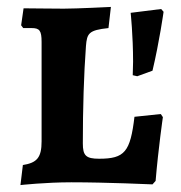

<svg xmlns="http://www.w3.org/2000/svg" viewBox="-20 -526 522 554"><path d="M39 8C39 8 111 0 186 0C287 0 420 6 420 6L429 -4C437 -99 450 -188 450 -188L444 -197L368 -189C356 -88 340 -68 266 -68C228 -68 219 -77 219 -112C219 -213 222 -312 228 -393C231 -430 236 -439 293 -445L300 -506C300 -506 201 -501 164 -501C124 -501 74 -502 48 -502L41 -453L47 -445H71C94 -445 100 -438 100 -405V-118C100 -72 87 -56 46 -50ZM376 -306 420 -322C440 -406 452 -492 452 -492L445 -500L357 -489C357 -489 364 -424 364 -348C364 -335 363 -322 363 -309Z"/></svg>

Font: Alegreya SC
Style: Bold
Weight: 700
Designer: Juan Pablo del Peral
Foundry: Huerta Tipografica
Version: Version 2.007;PS 002.007;hotconv 1.0.88;makeotf.lib2.5.64775